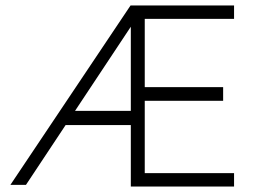

<svg xmlns="http://www.w3.org/2000/svg" viewBox="-20 -677 952 703"><path d="M459 -641H500L75 0H18L458 -657H837V-608H510V-358H797V-308H510V-43H837V6H459ZM460 -219H177L218 -271H463Z"/></svg>

Font: Vivano Light
Style: Regular
Weight: 300
Designer: Joe Prince, Josias Burgherr
Version: Version 2.064;September 19, 2022;FontCreator 14.0.0.2877 64-